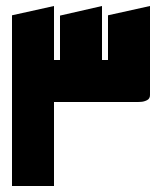

<svg xmlns="http://www.w3.org/2000/svg" viewBox="-20 -620 540 640"><path d="M20 0V-569L160 -600V-420H180V-568L320 -600V-420H340V-569L480 -600V-303Q480 -291 470 -286Q460 -281 450 -280.5Q440 -280 440 -280H160V0Z"/></svg>

Font: Reem Kufi Ink
Style: Bold
Weight: 700
Designer: Khaled Hosny
Version: Version 1.002